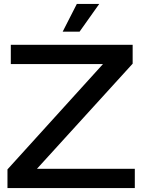

<svg xmlns="http://www.w3.org/2000/svg" viewBox="-20 -957 725 977"><path d="M18 0V-95L504 -631H35V-729H655V-633L168 -98H666V0ZM299 -796 371 -937H485L385 -796Z"/></svg>

Font: Mona Sans Expanded Medium
Style: Regular
Weight: 500
Width: 7
Designer: Deni Anggara
Foundry: GitHub
Version: Version 2.000